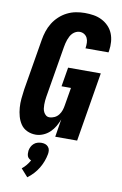

<svg xmlns="http://www.w3.org/2000/svg" viewBox="-107 -802 713 1123"><g transform="rotate(10 250.0 -240.5)"><path d="M143 8Q115 8 91.5 -3Q68 -14 54 -34.5Q40 -55 33 -80Q26 -105 24 -131.5Q22 -158 24.5 -185Q27 -212 31 -240L82 -545Q86 -570 94.5 -596Q103 -622 117.5 -645.5Q132 -669 153 -688.5Q174 -708 199 -720.5Q224 -733 250.5 -738Q277 -743 303 -743Q330 -743 355.5 -739Q381 -735 404 -723.5Q427 -712 444.5 -694Q462 -676 471.5 -653Q481 -630 483 -603.5Q485 -577 481 -550L479 -540H342L343 -544Q345 -559 344.5 -574Q344 -589 338 -601.5Q332 -614 320 -621.5Q308 -629 293 -629Q282 -629 271 -624Q260 -619 251.5 -610.5Q243 -602 237.5 -591.5Q232 -581 228 -570Q224 -559 221.5 -548Q219 -537 217 -526L166 -221Q164 -209 163 -197.5Q162 -186 162 -174Q162 -162 163.5 -151Q165 -140 170 -130Q175 -120 183.5 -113Q192 -106 204 -106Q219 -106 234 -113Q249 -120 259 -133Q269 -146 274 -161Q279 -176 281 -190L299 -297H243L262 -411H456L388 0H258L275 -106Q267 -84 255 -63.5Q243 -43 225.5 -26.5Q208 -10 186 -1Q164 8 143 8ZM138 262 97 216Q111 205 122.5 191Q134 177 143 161Q136 158 129.5 152.5Q123 147 120.5 140Q118 133 117.5 124.5Q117 116 118 107Q120 95 125.5 84Q131 73 140.5 64.5Q150 56 162 52.5Q174 49 186 49Q198 49 208 52.5Q218 56 225.5 64.5Q233 73 234.5 84Q236 95 234 107Q230 129 222 150.5Q214 172 202 192Q190 212 174 229.5Q158 247 138 262Z"/></g></svg>

Font: Iosevka Term Curly Hv Obl
Style: Regular
Weight: 900
Italic angle: -9°
Designer: Belleve Invis
Foundry: Belleve Invis
Version: Version 32.3.0